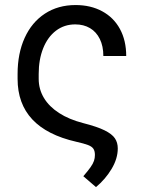

<svg xmlns="http://www.w3.org/2000/svg" viewBox="-20 -573 578 776"><path d="M490.1 -346.6H397.7Q397.7 -386.4 383.5 -415.3Q369.3 -444.2 343.8 -459.3Q318.2 -474.4 284.1 -474.4Q239.7 -474.4 206.1 -448.9Q172.6 -423.3 154.5 -377.8Q136.4 -332.4 136.4 -274.1V-254.3Q136.4 -212.7 157.3 -177.6Q178.3 -142.4 218.6 -116.3Q258.9 -90.2 316.8 -75.3Q372.5 -61.1 402.7 -46.2Q432.9 -31.2 444.4 -14Q456 3.2 456 27Q456 67.8 431.1 109.6Q406.2 151.3 367.9 183.2L316.8 139.2Q335.9 117.2 346.1 102.6Q356.2 88.1 359.9 76.9Q363.6 65.7 363.6 53.3Q363.6 36.9 357.2 27.9Q350.9 18.8 335.4 13Q320 7.1 288.4 0Q51.1 -54 51.1 -254.3V-274.1Q51.1 -356.9 79.7 -419.9Q108.3 -483 161.4 -517.8Q214.5 -552.6 285.5 -552.6Q346.6 -552.6 392.9 -527.5Q439.3 -502.5 464.7 -456Q490.1 -409.4 490.1 -346.6Z"/></svg>

Font: Riot Sans
Style: Regular
Weight: 400
Designer: Rasmus Andersson
Foundry: rsms
Version: Version 4.001